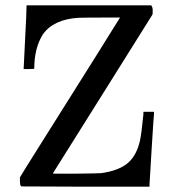

<svg xmlns="http://www.w3.org/2000/svg" viewBox="-20 -703 651 723"><path d="M69 -443Q69 -452 74.5 -554Q80 -656 80 -683H549Q555 -677 555 -664Q555 -649 554 -648Q552 -645 366 -348Q180 -51 179 -50Q178 -49 192 -49Q206 -49 263 -49Q352 -50 361 -51Q426 -60 460 -88Q494 -116 507 -173Q513 -200 520 -273V-282H560V-274Q559 -272 551 -141.5Q543 -11 543 -8V0H302L61 -1L58 -3Q55 -8 55 -21V-35Q59 -43 153.5 -193Q248 -343 340 -489.5Q432 -636 432 -637Q288 -637 275 -636Q181 -630 141 -573Q109 -521 109 -445Q109 -443 89 -443Z"/></svg>

Font: KaTeX_Main
Style: Regular
Weight: 400
Version: Version 1.1; ttfautohint (v1.3)